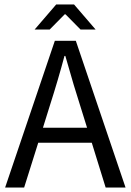

<svg xmlns="http://www.w3.org/2000/svg" viewBox="-20 -838 584 858"><path d="M390.1 -200.2H150.9L87.9 0H2.9L225.1 -655.8H318.8L541 0H452.1ZM369.1 -267.1 337.9 -367.2Q314 -439.9 272 -587.9H268.1Q239.7 -481.4 203.1 -367.2L171.9 -267.1ZM134.8 -706.1 231 -817.9H311L407.2 -706.1H339.8L272.9 -773.9H269L202.1 -706.1Z"/></svg>

Font: SourceSansPro-Regular
Style: Regular
Weight: 400
Designer: Paul D. Hunt
Foundry: Adobe Systems Incorporated
Version: Version 1.050;PS Version 1.000;hotconv 1.0.70;makeotf.lib2.5